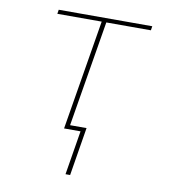

<svg xmlns="http://www.w3.org/2000/svg" viewBox="-81 -590 762 861"><g transform="rotate(10 300.0 -159.5)"><path d="M275 201 308 0H233L316 -501H114L117 -520H543L540 -501H337L257 -19H332L296 201Z"/></g></svg>

Font: Iosevka SS04 Th Ex Obl
Style: Regular
Weight: 100
Width: 7
Italic angle: -9°
Monospace: yes
Designer: Belleve Invis
Foundry: Belleve Invis
Version: Version 19.0.0; ttfautohint (v1.8.4)